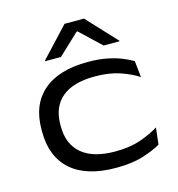

<svg xmlns="http://www.w3.org/2000/svg" viewBox="-106 -786 827 892"><g transform="rotate(-15 308.0 -340.0)"><path d="M344 15Q202.5 15 128.2 -50Q54 -115 54 -236.5V-246.5Q54 -366 128.2 -430.2Q202.5 -494.5 343 -494.5Q394 -494.5 434.2 -486.5Q474.5 -478.5 504.5 -466.2Q534.5 -454 555 -441.5L563.5 -362.5Q528 -386 477 -403.5Q426 -421 355 -421Q252 -421 198.2 -376Q144.5 -331 144.5 -246V-237Q144.5 -151.5 199.2 -105.5Q254 -59.5 358.5 -59.5Q430 -59.5 481 -77.2Q532 -95 570 -118.5L561 -38.5Q528.5 -19 475 -2Q421.5 15 344 15ZM284.5 -693.5H378L510.5 -551.5V-549H434L333.5 -644H329.5L228.5 -549H152V-551.5Z"/></g></svg>

Font: Anek Latin Expanded
Style: Regular
Weight: 400
Width: 7
Designer: Yesha Goshar
Foundry: Ek Type
Version: Version 1.003